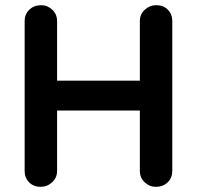

<svg xmlns="http://www.w3.org/2000/svg" viewBox="-20 -720 759 740"><path d="M139 -700Q163 -700 181.5 -682.5Q200 -665 200 -639V-61Q200 -35 181 -17.5Q162 0 137 0Q109 0 92 -17.5Q75 -35 75 -61V-639Q75 -665 93 -682.5Q111 -700 139 -700ZM582 -700Q610 -700 627 -682.5Q644 -665 644 -639V-61Q644 -35 626.5 -17.5Q609 0 580 0Q556 0 537.5 -17.5Q519 -35 519 -61V-639Q519 -665 538 -682.5Q557 -700 582 -700ZM136 -409H582V-294H136Z"/></svg>

Font: zvoove
Style: Bold
Weight: 700
Designer: Vernon Adams (Nunito) & Andrew Paglinawan (Quicksand)
Foundry: zvoove
Version: Version 3.006